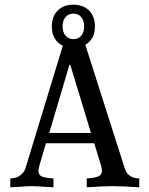

<svg xmlns="http://www.w3.org/2000/svg" viewBox="-20 -796 637 819"><path d="M574 -35V3Q502 -2 460 -2Q420 -2 350 3V-35Q385 -37 400 -44Q415 -51 415 -68Q415 -76 410 -93L382 -185H176L149 -93Q144 -75 144 -67Q144 -50 158 -43.5Q172 -37 208 -35V3Q180 1 171 1Q135 -2 116 -2Q99 -2 60 1Q52 1 24 3V-35Q48 -35 65 -47Q82 -59 88 -76L248 -601Q225 -612 213 -633Q201 -654 201 -683Q201 -726 226 -751Q251 -776 293 -776Q335 -776 360 -751Q385 -726 385 -683Q385 -629 344 -605L513 -75Q518 -58 533.5 -46.5Q549 -35 574 -35ZM247 -683Q247 -658 260 -643.5Q273 -629 293 -629Q314 -629 326.5 -643.5Q339 -658 339 -683Q339 -708 326.5 -723Q314 -738 293 -738Q272 -738 259.5 -723Q247 -708 247 -683ZM368 -229 280 -519H276L190 -229Z"/></svg>

Font: Gupter Medium
Style: Regular
Weight: 500
Designer: Octavio Pardo
Version: Version 1.000